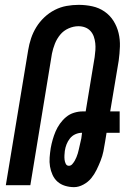

<svg xmlns="http://www.w3.org/2000/svg" viewBox="-20 -763 540 791"><path d="M285 8Q266 8 248 2.5Q230 -3 217 -14.5Q204 -26 196.5 -42.5Q189 -59 186 -77Q183 -95 184.5 -114.5Q186 -134 189 -153Q192 -170 197 -187.5Q202 -205 209 -221.5Q216 -238 227 -253.5Q238 -269 252.5 -281Q267 -293 285 -298.5Q303 -304 320 -304H333L370 -528Q372 -542 373 -556.5Q374 -571 372.5 -585Q371 -599 366.5 -612Q362 -625 353 -635Q344 -645 331 -650Q318 -655 303 -655Q283 -655 262.5 -646Q242 -637 228 -620Q214 -603 206 -582.5Q198 -562 194 -542L105 0H4L96 -556Q100 -581 108 -605Q116 -629 129.5 -651Q143 -673 162.5 -691.5Q182 -710 205.5 -722Q229 -734 254 -738.5Q279 -743 304 -743Q333 -743 360.5 -737Q388 -731 410.5 -715.5Q433 -700 447.5 -677Q462 -654 468.5 -627Q475 -600 474 -571Q473 -542 469 -513L434 -304H473V-216H419L413 -179Q410 -159 406 -139.5Q402 -120 394.5 -101Q387 -82 378 -63.5Q369 -45 356 -29Q343 -13 323.5 -2.5Q304 8 285 8ZM264 -80Q272 -80 278 -87Q284 -94 288 -101Q292 -108 295 -115.5Q298 -123 300.5 -131Q303 -139 304.5 -146.5Q306 -154 308 -162Q310 -170 311.5 -177.5Q313 -185 315 -193L318 -216Q304 -216 290.5 -210Q277 -204 268 -192.5Q259 -181 254 -168Q249 -155 247 -141Q246 -132 245.5 -123Q245 -114 246 -105Q247 -96 251 -88Q255 -80 264 -80Z"/></svg>

Font: Iosevka Semibold
Style: Italic
Weight: 600
Italic angle: -9°
Monospace: yes
Designer: Belleve Invis
Foundry: Belleve Invis
Version: Version 32.5.0; ttfautohint (v1.8.4)